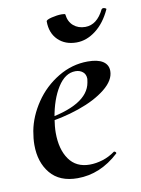

<svg xmlns="http://www.w3.org/2000/svg" viewBox="-72 -635 511 697"><g transform="rotate(-10 183.5 -286.0)"><path d="M24 -134Q24 -157 29 -185Q39 -238 72.5 -287.5Q106 -337 157.5 -368Q209 -399 267 -399Q304 -399 323 -386.5Q342 -374 342 -351Q342 -317 303.5 -286Q265 -255 202.5 -233.5Q140 -212 71 -204L73 -217Q239 -242 253 -324Q255 -334 255 -337Q255 -354 244 -363Q233 -372 217 -372Q179 -372 151.5 -328.5Q124 -285 113 -218Q108 -186 108 -164Q108 -103 134 -66Q160 -29 210 -29Q233 -29 257.5 -36.5Q282 -44 304 -60H305Q308 -60 310.5 -57Q313 -54 311 -52Q242 12 158 12Q92 12 58 -29Q24 -70 24 -134ZM146 -568Q146 -574 166.5 -579Q187 -584 204 -584Q217 -584 217 -581Q220 -554 237.5 -539Q255 -524 281 -524Q324 -524 350 -577Q353 -580 356 -580Q360 -580 364 -578Q368 -576 367 -574Q345 -526 311 -500Q277 -474 240 -474Q198 -474 172 -499.5Q146 -525 146 -568Z"/></g></svg>

Font: Cormorant Infant SemiBold
Style: Italic
Weight: 600
Italic angle: -10°
Designer: Christian Thalmann (Catharsis Fonts)
Foundry: Catharsis Fonts
Version: Version 4.000